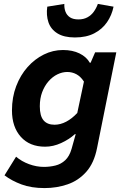

<svg xmlns="http://www.w3.org/2000/svg" viewBox="-20 -763 640 979"><path d="M207 196Q140 196 90 177.5Q40 159 3 131L62 36Q90 60 128 74Q166 88 204 88Q234 88 262.5 81Q291 74 312.5 54Q334 34 345 -4L366 -79H362Q332 -52 291.5 -33.5Q251 -15 210 -15Q131 -15 86 -65.5Q41 -116 41 -200Q41 -267 62.5 -323.5Q84 -380 120.5 -421Q157 -462 203.5 -485Q250 -508 301 -508Q350 -508 385.5 -490.5Q421 -473 438 -443H442L465 -496H573L475 -9Q460 68 420 113Q380 158 324.5 177Q269 196 207 196ZM258 -127Q288 -127 317.5 -142.5Q347 -158 374 -187L408 -347Q391 -373 369.5 -384.5Q348 -396 323 -396Q298 -396 273 -384Q248 -372 227.5 -348.5Q207 -325 195 -293Q183 -261 183 -221Q183 -172 202 -149.5Q221 -127 258 -127ZM362 -572Q306 -572 272.5 -593Q239 -614 227 -649.5Q215 -685 221 -729L308 -743Q307 -721 314 -703Q321 -685 337 -674.5Q353 -664 380 -664Q406 -664 425.5 -674.5Q445 -685 458 -703Q471 -721 479 -743L559 -729Q550 -685 525.5 -649.5Q501 -614 460.5 -593Q420 -572 362 -572Z"/></svg>

Font: Source Code Pro ExtraLight
Style: Bold Italic
Weight: 700
Italic angle: -11°
Monospace: yes
Version: Version 1.016;hotconv 1.0.116;makeotfexe 2.5.65601